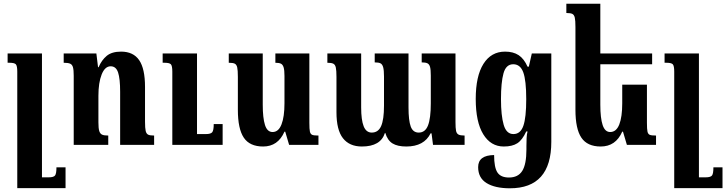

<svg xmlns="http://www.w3.org/2000/svg" viewBox="-20 -780 3911 1034"><path d="M333 233H73V-394Q73 -425 65.5 -433.5Q58 -442 31 -442H21V-492H206V175H242Q269 175 276.5 165Q284 155 284 121H333Z M810 0H627V-286Q627 -356 616 -389.5Q605 -423 576 -423Q545 -423 527.5 -379Q510 -335 510 -264V-121Q510 -89 514.5 -74.5Q519 -60 529.5 -55Q540 -50 563 -50V0H377V-372Q377 -403 373 -417.5Q369 -432 358 -437Q347 -442 323 -442V-492H499L508 -418H511Q527 -456 554.5 -479Q582 -502 632 -502Q698 -502 729.5 -456Q761 -410 761 -312V-125Q761 -90 764.5 -75Q768 -60 777.5 -55Q787 -50 810 -50ZM1179 0H908V-394Q908 -425 900.5 -433.5Q893 -442 866 -442H856V-492H1041V-58H1089Q1115 -58 1123 -68Q1131 -78 1131 -112H1179Z M1261 -189V-366Q1261 -402 1257.5 -417Q1254 -432 1244.5 -437Q1235 -442 1212 -442V-492H1395V-216Q1395 -145 1407 -107Q1419 -69 1448 -69Q1480 -69 1496 -110Q1512 -151 1512 -224V-371Q1512 -402 1507.5 -417Q1503 -432 1493 -437Q1483 -442 1463 -442V-492H1646V-119Q1646 -84 1649 -71Q1652 -58 1661 -54Q1670 -50 1695 -50V0H1537L1516 -71H1512Q1477 9 1397 9Q1325 9 1293 -38.5Q1261 -86 1261 -189Z M2433 -492V-123Q2433 -90 2436 -75.5Q2439 -61 2449 -55.5Q2459 -50 2482 -50V0H2312L2304 -62H2299Q2264 9 2168 9Q2121 9 2094 -7.5Q2067 -24 2055 -64H2053Q2030 9 1929 9Q1862 9 1827 -35.5Q1792 -80 1792 -176V-366Q1792 -401 1788.5 -416.5Q1785 -432 1775 -437Q1765 -442 1743 -442V-492H1925V-202Q1925 -134 1938.5 -100Q1952 -66 1982 -66Q2017 -66 2032.5 -101Q2048 -136 2048 -211V-368Q2048 -402 2043.5 -418Q2039 -434 2029 -439Q2019 -444 1998 -444V-492H2180V-202Q2180 -131 2192 -98.5Q2204 -66 2235 -66Q2270 -66 2285 -104.5Q2300 -143 2300 -223V-373Q2300 -405 2296 -419.5Q2292 -434 2282 -439Q2272 -444 2251 -444V-492Z M2555 120Q2555 56 2641 55Q2641 122 2659 149Q2677 176 2721 176Q2770 176 2792.5 140.5Q2815 105 2815 25V7Q2815 -16 2816 -36.5Q2817 -57 2821 -72H2814Q2793 -26 2766 -8.5Q2739 9 2693 9Q2623 9 2582.5 -57Q2542 -123 2542 -247Q2542 -370 2583.5 -436Q2625 -502 2700 -502Q2744 -502 2773 -483Q2802 -464 2821 -421H2828L2844 -492H2949V-16Q2949 234 2726 234Q2646 234 2600.5 206Q2555 178 2555 120ZM2814 -246Q2814 -347 2798 -390.5Q2782 -434 2744 -434Q2705 -434 2691.5 -385Q2678 -336 2678 -246Q2678 -158 2692.5 -108Q2707 -58 2745 -58Q2783 -58 2798.5 -102.5Q2814 -147 2814 -246Z M3513 -50V0H3356L3335 -71H3331Q3296 9 3215 9Q3143 9 3111 -38.5Q3079 -86 3079 -189V-634Q3079 -670 3075.5 -685Q3072 -700 3062.5 -705Q3053 -710 3030 -710V-760H3213V-492H3492V-434H3213V-216Q3213 -144 3225.5 -106.5Q3238 -69 3266 -69Q3299 -69 3315 -109.5Q3331 -150 3331 -224V-324H3464V-119Q3464 -84 3467 -71Q3470 -58 3479 -54Q3488 -50 3513 -50Z M3871 233H3611V-394Q3611 -425 3603.5 -433.5Q3596 -442 3569 -442H3559V-492H3744V175H3780Q3807 175 3814.5 165Q3822 155 3822 121H3871Z"/></svg>

Font: Noto Serif Armenian SmBold Cond
Style: Regular
Weight: 600
Width: 3
Designer: Monotype Design team
Foundry: Monotype Imaging Inc.
Version: Version 1.000